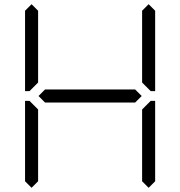

<svg xmlns="http://www.w3.org/2000/svg" viewBox="-20 -956 856 912"><path d="M130 -64 99 -95V-477H120L130 -467L161 -436V-95ZM163 -500 194 -531H622L653 -500L622 -469H194ZM130 -533 120 -523H99V-905L130 -936L161 -905V-564ZM686 -936 717 -905V-523H696L686 -533L655 -564V-905ZM686 -467 696 -477H717V-95L686 -64L655 -95V-436Z"/></svg>

Font: DSEG7 Classic Mini
Style: Light
Weight: 300
Designer: Keshikan(Twitter:@keshinomi_88pro)
Version: Version 0.46